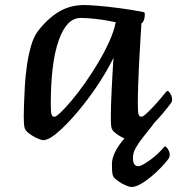

<svg xmlns="http://www.w3.org/2000/svg" viewBox="-20 -544 704 763"><path d="M152.2 13Q147.3 13 136.1 8.9Q124.9 4.8 112.4 -2.4Q99.9 -9.6 90.2 -18.1Q80.4 -26.5 78.1 -35.1Q74.4 -47.8 74.4 -78.1Q74.4 -96.8 75.4 -130.4Q76.4 -163.9 78.9 -204.7Q81.4 -245.5 87.4 -286.4Q93.4 -327.3 103.4 -361.7Q113.4 -396 128.4 -417Q165.1 -466.7 210.8 -495.3Q256.4 -524 314.4 -524Q333.6 -524 369.9 -521Q406.1 -517.9 453.1 -511.9Q500.2 -505.9 550.2 -496Q552.1 -495.7 553.8 -494.4Q555.4 -493.1 555.4 -487.5Q555.4 -472.4 550.8 -462Q546.2 -451.7 541.9 -451.7Q541.9 -448.7 540.5 -426.2Q539.2 -403.7 537 -368Q534.8 -332.4 532.6 -290.6Q530.4 -248.8 529.1 -206.9Q527.7 -165.1 527.7 -131.3Q527.7 -97.5 530.9 -88.9Q534.1 -80.2 542.2 -80.2Q548 -80.2 560.8 -91.8Q573.5 -103.4 588.9 -119.6Q604.3 -135.9 617.4 -151.7Q630.6 -167.6 637 -175.4Q639.9 -178.7 641.6 -180.7Q643.3 -182.7 645.6 -182.7Q650.1 -182.7 657 -171.6Q663.9 -160.6 663.9 -149Q663.9 -139.9 658.4 -132.9Q647.6 -118.1 627.3 -93.9Q607 -69.8 583 -45.2Q559 -20.5 536.4 -3.8Q513.8 13 497.5 13Q492.6 13 481.4 8.9Q470.1 4.8 457.7 -2.4Q445.2 -9.6 435.4 -18.1Q425.7 -26.5 423.4 -35.1Q421.7 -42 421 -52.5Q420.4 -63 420.4 -78.1Q420.4 -97 421.2 -126Q422.1 -155 423.8 -188.3Q425.5 -221.6 427.3 -254.6Q429.2 -287.6 430.9 -314.5Q414.2 -278.9 386.8 -234.9Q359.5 -190.9 326.6 -147.4Q293.6 -103.8 260.2 -67.5Q226.9 -31.3 198.6 -9.1Q170.3 13 152.2 13ZM196.2 -79.9Q203 -79.9 221.4 -97.5Q239.9 -115.1 265.1 -145.2Q290.4 -175.2 317.7 -213.9Q344.9 -252.5 370.1 -294.7Q395.2 -336.9 414.1 -378.5Q433 -420.1 439.9 -455.7Q393.1 -465.5 358.7 -469.1Q324.3 -472.7 300.2 -472.7Q244.7 -472.7 213.2 -383.3Q181.8 -294 181.8 -130.7Q181.8 -97.2 185 -88.6Q188.1 -79.9 196.2 -79.9ZM501.9 199.1Q496.9 199.1 485.7 195Q474.5 190.9 462 183.7Q449.6 176.5 439.8 168.1Q430.1 159.6 427.8 151Q426.1 144.1 425.4 133.6Q424.8 123.1 424.8 108Q424.8 84.7 438.3 58.2Q451.8 31.6 475.1 5.5Q498.5 -20.5 528.3 -41.8Q558.1 -63.2 590 -75.2Q602.1 -74.4 597.4 -64.2Q592.8 -53.9 579 -36.9Q565.3 -19.8 548.9 0.7Q532.4 21.2 520.4 42.2Q508.3 63.1 508.3 82Q508.3 102.7 514.3 109.5Q520.3 116.4 529.6 116.4Q537.5 116.4 551.2 108.4Q564.8 100.5 580.2 89.2Q595.6 77.8 608.4 65.5Q621.1 53.1 627.6 45.2Q630.5 42 632.2 40Q633.8 38 636.1 38Q640.7 38 647.6 49.1Q654.4 60.1 654.4 71.6Q654.4 80.8 649 87.8Q638.2 102.6 619.9 121.6Q601.7 140.5 580.5 158.2Q559.3 175.9 538.7 187.5Q518.2 199.1 501.9 199.1Z"/></svg>

Font: Briem Hand Thin
Style: Regular
Weight: 100
Designer: Gunnlaugur SE Briem, Eben Sorkin
Foundry: Sorkin Type Co.
Version: Version 1.003